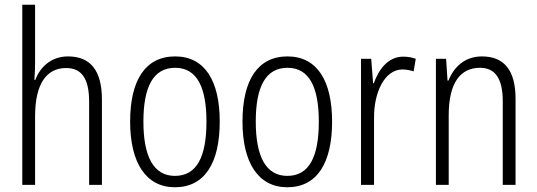

<svg xmlns="http://www.w3.org/2000/svg" viewBox="-20 -780 2266 810"><path d="M128 -518V-760H74V0H128V-289C128 -428 177 -493 259 -493C322 -493 356 -452 356 -351V0H410V-360C410 -482 362 -542 267 -542C196 -542 149 -497 129 -443H125C127 -467 128 -489 128 -518Z M907 -267C907 -439 844 -542 719 -542C594 -542 529 -443 529 -267C529 -93 596 10 718 10C844 10 907 -93 907 -267ZM585 -267C585 -413 626 -494 719 -494C813 -494 851 -408 851 -267C851 -118 810 -38 718 -38C627 -38 585 -121 585 -267Z M1381 -267C1381 -439 1318 -542 1193 -542C1068 -542 1003 -443 1003 -267C1003 -93 1070 10 1192 10C1318 10 1381 -93 1381 -267ZM1059 -267C1059 -413 1100 -494 1193 -494C1287 -494 1325 -408 1325 -267C1325 -118 1284 -38 1192 -38C1101 -38 1059 -121 1059 -267Z M1681 -541C1617 -541 1578 -487 1557 -429H1554L1546 -532H1503V0H1558V-282C1557 -391 1603 -487 1678 -487C1695 -487 1712 -483 1725 -479L1734 -532C1718 -538 1699 -541 1681 -541Z M2013 -542C1940 -542 1894 -496 1872 -440H1868L1862 -532H1819V0H1873V-294C1873 -429 1921 -494 2005 -494C2068 -494 2101 -450 2101 -353V0H2155V-363C2155 -486 2105 -542 2013 -542Z"/></svg>

Font: Noto Sans Thai Looped Condensed Light
Style: Regular
Weight: 300
Width: 3
Designer: Sasikarn Vongin, Ben Mitchell
Foundry: The Fontpad Ltd
Version: Version 1.001